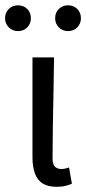

<svg xmlns="http://www.w3.org/2000/svg" viewBox="-43 -707 332 739"><path d="M175 12Q141.1 12 120.8 -1.1Q100.5 -14.1 91.3 -39.6Q82 -65 82 -101.4V-486.1H165Q164.3 -420.4 162.9 -352.4Q161.4 -284.5 160.4 -219.2Q159.3 -153.8 159.3 -95.4Q159.3 -74.8 168.4 -65.7Q177.5 -56.5 193.2 -56.5Q199.8 -56.5 207.1 -58Q214.4 -59.5 222.7 -62.5L233.8 0.3Q222.8 4.8 209 8.4Q195.2 12 175 12ZM26.2 -587.3Q5.1 -587.3 -9.2 -601.7Q-23.5 -616.2 -23.5 -636.9Q-23.5 -658.3 -9.2 -672.5Q5.1 -686.6 26.2 -686.6Q47.9 -686.6 61.9 -672.5Q75.9 -658.3 75.9 -636.9Q75.9 -616.2 61.9 -601.7Q47.9 -587.3 26.2 -587.3ZM218.8 -587.3Q197.7 -587.3 183.4 -601.7Q169.2 -616.2 169.2 -636.9Q169.2 -658.3 183.4 -672.5Q197.7 -686.6 218.8 -686.6Q240.5 -686.6 254.5 -672.5Q268.5 -658.3 268.5 -636.9Q268.5 -616.2 254.5 -601.7Q240.5 -587.3 218.8 -587.3Z"/></svg>

Font: Source Sans 3 Variable
Style: Regular
Weight: 200
Designer: Paul D. Hunt
Foundry: Adobe Systems Incorporated
Version: Version 3.026